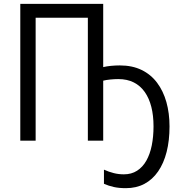

<svg xmlns="http://www.w3.org/2000/svg" viewBox="-20 -734 945 1002"><path d="M518.6 -713.9V-383.8Q536.6 -388.2 559.8 -390.4Q583 -392.6 605 -392.6Q670.4 -392.6 719 -368.9Q767.6 -345.2 799.8 -302.2Q832 -259.3 848.4 -201.2Q864.7 -143.1 864.7 -74.2Q864.7 -0.5 849.6 58.8Q834.5 118.2 805.2 160.6Q775.9 203.1 733.6 225.6Q691.4 248 636.7 248Q601.1 248 573.7 241.9Q546.4 235.8 522.5 225.1V151.4Q548.3 163.1 573.7 169.4Q599.1 175.8 626.5 175.8Q666 175.8 695.3 157Q724.6 138.2 743.7 104.5Q762.7 70.8 772 24.9Q781.2 -21 781.2 -74.7Q781.2 -130.9 769.8 -176Q758.3 -221.2 735.6 -253.7Q712.9 -286.1 678.5 -303.7Q644 -321.3 597.2 -321.3Q578.1 -321.3 555.9 -319.1Q533.7 -316.9 518.6 -313V0H438.5V-641.6H166V0H85.9V-713.9Z"/></svg>

Font: Open Sans SemiCondensed
Style: Regular
Weight: 400
Width: 4
Designer: Monotype Design Team
Foundry: Monotype Imaging Inc.
Version: Version 3.000